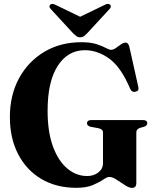

<svg xmlns="http://www.w3.org/2000/svg" viewBox="-20 -926 781 962"><path d="M663 -9.5Q663 15.5 642 15.5Q627.5 15.5 606.2 1.8Q585 -12 564 -25.8Q543 -39.5 528 -39.5Q516.5 -39.5 497 -26Q477.5 -12.5 445.2 1.2Q413 15 363 15Q261.5 15 186.8 -29.5Q112 -74 70.8 -153.8Q29.5 -233.5 29.5 -339.5Q29.5 -449.5 75.5 -534Q121.5 -618.5 202.2 -666.5Q283 -714.5 388 -714.5Q433.5 -714.5 463 -705Q492.5 -695.5 509.8 -686Q527 -676.5 536 -676.5Q548 -676.5 560.8 -685.5Q573.5 -694.5 586 -703.5Q598.5 -712.5 609.5 -712.5Q622.5 -712.5 628 -692L673 -490.5Q678 -471 659.5 -466.5Q641 -462 632.5 -480.5Q586.5 -589.5 527.8 -632Q469 -674.5 405.5 -674.5Q320 -674.5 269.2 -596Q218.5 -517.5 218.5 -371Q218.5 -265.5 245.2 -192.5Q272 -119.5 317 -81.8Q362 -44 417 -44Q449.5 -44 472.8 -62Q496 -80 496 -108V-263Q496 -279 471.5 -284L435 -290.5Q416 -295 416 -308Q416 -324.5 438 -324.5H695.5Q718 -324.5 718 -308.5Q718 -297 702 -291L682.5 -285.5Q663 -279.5 663 -263ZM416.5 -759Q407.5 -750 400 -744.5Q392.5 -739 381.5 -739Q370.5 -739 363.2 -744.5Q356 -750 346.5 -759L234 -881Q227.5 -887.5 228 -893.8Q228.5 -900 232.5 -903Q241.5 -910.5 258.5 -901.5L381.5 -842L504.5 -901.5Q521.5 -910.5 531 -903Q535 -900 535.2 -893.8Q535.5 -887.5 529 -881Z"/></svg>

Font: Fraunces 72pt S000
Style: Bold
Weight: 700
Version: Version 1.000; ttfautohint (v1.8.3)